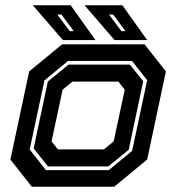

<svg xmlns="http://www.w3.org/2000/svg" viewBox="-20 -708 668 728"><path d="M100.5 0 19.5 -103 90.5 -437 215.5 -540H528L609 -437L538 -103L413 0ZM154 -63H392.5L481 -136L538 -404L480.5 -477H238L148.5 -403L92.5 -141ZM162 -77 107.5 -145 161.5 -399 240 -463H472.5L523 -400L468 -140L390.5 -77ZM199.5 -141.5H374L411 -172L453 -368L429 -398.5H254.5L217.5 -368L175.5 -172ZM538 -556H414.5L300.5 -688H444ZM455.5 -590 409 -653H393L440.5 -590ZM342 -556H218.5L104.5 -688H248ZM259.5 -590 213 -653H197L244.5 -590Z"/></svg>

Font: Tourney Thin
Style: Bold Italic
Weight: 700
Italic angle: -12°
Version: Version 1.015